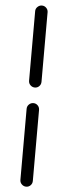

<svg xmlns="http://www.w3.org/2000/svg" viewBox="-70 -871 420 1187"><g transform="rotate(5 140.0 -277.0)"><path d="M101.6 -369.1V-800.8Q101.6 -816.4 113.3 -827.6Q125 -838.9 140.6 -838.9Q156.2 -838.9 167.5 -827.6Q178.7 -816.4 178.7 -800.8V-369.1Q178.7 -352.5 167.5 -341.3Q156.2 -330.1 140.6 -330.1Q125 -330.1 113.3 -341.3Q101.6 -352.5 101.6 -369.1ZM101.6 246.1V-194.3Q101.6 -210.9 113.3 -222.2Q125 -233.4 140.6 -233.4Q156.2 -233.4 167.5 -222.2Q178.7 -210.9 178.7 -194.3V246.1Q178.7 262.7 167.5 273.9Q156.2 285.2 140.6 285.2Q125 285.2 113.3 273.9Q101.6 262.7 101.6 246.1Z"/></g></svg>

Font: Gen Jyuu Gothic Medium
Style: Regular
Weight: 500
Designer: [Source Han Sans]
Ryoko NISHIZUKA  (kana & ideographs); Paul D. Hunt (Latin, Greek & Cyrillic); Wenlong ZHANG  (bopomofo
Version: Version 1.002.20150607